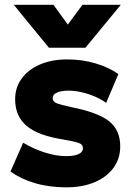

<svg xmlns="http://www.w3.org/2000/svg" viewBox="-20 -790 572 824"><path d="M265 14Q191 14 130.5 -3.8Q70 -21.5 25 -54L79.5 -177.5Q123.5 -151 172.2 -135.5Q221 -120 263.5 -120Q299 -120 317.5 -128.8Q336 -137.5 336 -154.5Q336 -169.5 319 -176Q302 -182.5 250.5 -191.5Q144 -208 94.5 -249.5Q45 -291 45 -364Q45 -415.5 73.8 -454Q102.5 -492.5 152.8 -513.8Q203 -535 268.5 -535Q332.5 -535 390 -518Q447.5 -501 488 -472L435.5 -348.5Q414 -364 386.8 -375.8Q359.5 -387.5 330.2 -394.2Q301 -401 274.5 -401Q243.5 -401 224.8 -392.8Q206 -384.5 206 -369.5Q206 -354.5 221.8 -347.5Q237.5 -340.5 289 -329.5Q402 -307 449 -269Q496 -231 496 -162Q496 -109 466.8 -69.2Q437.5 -29.5 385.5 -7.8Q333.5 14 265 14ZM190 -585 39 -769.5H209.5L271 -684.5L334 -769.5H498.5L346.5 -585Z"/></svg>

Font: Geologica ExtraBold
Style: Regular
Weight: 800
Designer: Sindre Bremnes, Frode Helland
Foundry: Monokrom Skriftforlag AS
Version: Version 1.010;gftools[0.9.28]